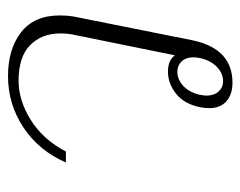

<svg xmlns="http://www.w3.org/2000/svg" viewBox="-82 -522 614 491"><g transform="rotate(-90 225.5 -277.0)"><path d="M194 -49Q194 -63 196 -71Q204 -113 230.5 -134Q257 -155 287 -155Q317 -155 329 -137L381 -393Q385 -410 385 -430Q385 -478 355 -507.5Q325 -537 264 -537Q214 -537 164 -506Q114 -475 83 -416H55Q85 -485 144.5 -524.5Q204 -564 276 -564Q345 -564 388 -530.5Q431 -497 431 -432Q431 -406 426 -385L367 -90Q345 10 259 10Q229 10 211.5 -5.5Q194 -21 194 -49ZM322 -73Q324 -85 324 -89Q324 -109 313.5 -120Q303 -131 287 -131Q267 -131 250.5 -115.5Q234 -100 228 -73Q226 -61 226 -57Q226 -37 236.5 -25.5Q247 -14 263 -14Q283 -14 299.5 -30Q316 -46 322 -73Z"/></g></svg>

Font: Trirong ExtraLight
Style: Italic
Weight: 275
Italic angle: -12°
Designer: Katatrad Team
Foundry: CadsonDemak
Version: Version 1.003